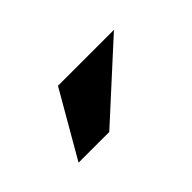

<svg xmlns="http://www.w3.org/2000/svg" viewBox="-30 -745 376 376"><g transform="rotate(-45 158.5 -556.5)"><path d="M275 -624 127 -489H42L120 -624Z"/></g></svg>

Font: Synthetic
Style: Bold
Weight: 700
Designer: Santiago Orozco
Foundry: Typemade
Version: Version 2.000; ttfautohint (v1.8.4.7-5d5b)